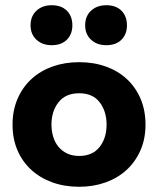

<svg xmlns="http://www.w3.org/2000/svg" viewBox="-20 -708 605 735"><path d="M283 7Q227 7 180 -10Q133 -27 99 -58.5Q65 -90 46.5 -133.5Q28 -177 28 -231Q28 -286 47.5 -330.5Q67 -375 101 -406Q135 -437 181.5 -453.5Q228 -470 283 -470Q339 -470 386 -453Q433 -436 466.5 -404.5Q500 -373 518.5 -329Q537 -285 537 -231Q537 -176 517.5 -132Q498 -88 464 -57Q430 -26 383.5 -9.5Q337 7 283 7ZM283 -111Q334 -111 361 -145Q388 -179 388 -231Q388 -282 361.5 -316.5Q335 -351 283 -351Q231 -351 204 -316.5Q177 -282 177 -231Q177 -207 183.5 -185Q190 -163 203.5 -146.5Q217 -130 237 -120.5Q257 -111 283 -111ZM178 -535Q142 -535 119.5 -556Q97 -577 97 -611Q97 -646 119.5 -667Q142 -688 178 -688Q215 -688 236 -667Q257 -646 257 -611Q257 -577 236 -556Q215 -535 178 -535ZM387 -535Q351 -535 328.5 -556Q306 -577 306 -611Q306 -646 328.5 -667Q351 -688 387 -688Q424 -688 445 -667Q466 -646 466 -611Q466 -577 445 -556Q424 -535 387 -535Z"/></svg>

Font: Tilda Sans Extra Bold
Style: Regular
Weight: 800
Designer: ParaType Ltd
Foundry: ParaType Ltd
Version: Version 1.009